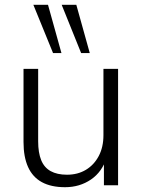

<svg xmlns="http://www.w3.org/2000/svg" viewBox="-20 -772 593 800"><path d="M251 8Q193 8 154.5 -13Q116 -34 97 -76Q78 -118 78 -180V-485H139V-183Q139 -136 151.5 -105Q164 -74 191 -59Q218 -44 259 -44Q304 -44 338 -64.5Q372 -85 391.5 -122Q411 -159 411 -209V-485H472V0H413V-117H425Q406 -56 359 -24Q312 8 251 8ZM318 -551 237 -752H298L354 -551ZM201 -551 119 -752H180L236 -551Z"/></svg>

Font: Nunito Sans 12pt ExtraLight Light
Style: Regular
Weight: 300
Version: Version 3.101;gftools[0.9.27]